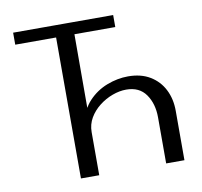

<svg xmlns="http://www.w3.org/2000/svg" viewBox="-79 -801 929 885"><g transform="rotate(-10 385.0 -358.0)"><path d="M315.5 -716 314.8 -212.1 292.1 -248.8Q302.5 -309.1 339.1 -348.3Q375.7 -387.4 425.5 -406.6Q475.2 -425.7 524.4 -425.7Q585 -425.7 627.2 -400.2Q669.5 -374.7 691.7 -330.9Q714 -287.1 714 -231.4V0H628.4V-215.6Q628.4 -279.4 597.8 -323.3Q567.2 -367.1 505.6 -367.1Q474.5 -367.1 441.2 -354.9Q407.8 -342.7 379.3 -320.5Q350.7 -298.3 332.9 -268.1Q315.2 -237.9 315.2 -201.8V0H229.6V-716ZM38.4 -659.8V-716H506.6V-659.8Z"/></g></svg>

Font: Russolo 10pt ExtraLight
Style: Regular
Weight: 200
Designer: Micah Stupak-Hahn
Version: Version 1.000